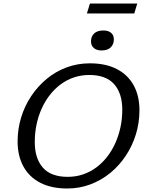

<svg xmlns="http://www.w3.org/2000/svg" viewBox="-20 -1066 833 1096"><path d="M178.5 -255Q178.5 -161.5 224.8 -109Q271 -56.5 366.5 -56.5Q413 -56.5 454 -70.5Q495 -84.5 529.5 -110Q564 -135.5 591.5 -170.8Q619 -206 638.2 -249Q657.5 -292 667.8 -340.2Q678 -388.5 678 -440Q678 -533 631.5 -585.5Q585 -638 490 -638Q443.5 -638 402.5 -624.2Q361.5 -610.5 326.8 -584.8Q292 -559 264.5 -523.8Q237 -488.5 217.8 -445.8Q198.5 -403 188.5 -354.8Q178.5 -306.5 178.5 -255ZM776 -436.5Q776 -365.5 755.8 -299.5Q735.5 -233.5 698.2 -177.2Q661 -121 609.8 -79Q558.5 -37 496 -13.5Q433.5 10 363.5 10Q273 10 209.8 -22.8Q146.5 -55.5 113.5 -116Q80.5 -176.5 80.5 -258.5Q80.5 -329 100.5 -395Q120.5 -461 158 -517.2Q195.5 -573.5 246.5 -615.8Q297.5 -658 360 -681.2Q422.5 -704.5 493 -704.5Q583.5 -704.5 646.8 -671.8Q710 -639 743 -579Q776 -519 776 -436.5ZM559.5 -778Q531.5 -778 515.5 -792Q499.5 -806 499.5 -830Q499.5 -857.5 517.2 -874.8Q535 -892 570 -892Q598.5 -892 614.2 -878.5Q630 -865 630 -841Q630 -813.5 612.2 -795.8Q594.5 -778 559.5 -778ZM476 -989 493.5 -1046H763.5L746.5 -989Z"/></svg>

Font: Newsreader 10pt
Style: Italic
Weight: 400
Italic angle: -17°
Version: Version 1.003